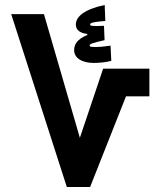

<svg xmlns="http://www.w3.org/2000/svg" viewBox="-20 -750 626 770"><path d="M248 0H341.3L485.4 -363.8H579.1V-474.6H393.6L300.3 -197.3L156.2 -693.4H24.9ZM356 -497.6C379.4 -497.6 406.7 -500.5 426.3 -505.9L423.3 -566.9C405.3 -564.5 384.3 -561.5 365.2 -561.5C344.7 -561.5 339.4 -562.5 339.4 -567.9C339.4 -573.2 350.1 -578.1 399.4 -588.9L397 -646.5C352.1 -644.5 341.3 -645.5 341.3 -651.9C341.3 -658.7 355 -662.1 402.3 -666L399.9 -730C318.4 -712.9 284.2 -683.1 284.2 -651.9C284.2 -628.4 302.2 -617.2 330.1 -613.8V-609.9C290.5 -592.8 277.3 -573.2 277.3 -548.8C277.3 -517.1 309.1 -497.6 356 -497.6Z"/></svg>

Font: Cascadia Mono NF
Style: Bold
Weight: 700
Monospace: yes
Designer: Aaron Bell
Foundry: Saja Typeworks
Version: Version 2404.023